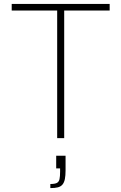

<svg xmlns="http://www.w3.org/2000/svg" viewBox="-20 -708 622 984"><path d="M273 0V-654H40V-688H542V-654H309V0ZM238 256V235Q261 235 271.5 229.5Q282 224 285 210Q288 196 288 172V155H268V90H316V165Q316 192 312.5 209.5Q309 227 300.5 237.5Q292 248 277 252Q262 256 238 256Z"/></svg>

Font: Saira Thin
Style: Regular
Weight: 100
Designer: Hector Gatti with collaboration of the Omnibus-Type team
Foundry: Omnibus-Type
Version: Version 1.101